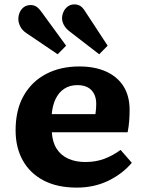

<svg xmlns="http://www.w3.org/2000/svg" viewBox="-20 -840 663 874"><path d="M329.5 14Q240.5 14 178.5 -18.5Q116.5 -51 83.7 -109.8Q51 -168.5 51 -246.5Q51 -340 88 -404.8Q125 -469.5 190.3 -503.5Q255.5 -537.5 341 -537.5Q411.5 -537.5 463 -514.3Q514.5 -491 542.3 -447Q570 -403 570 -339.5Q570 -314 568 -288.5Q566 -263 561 -238H216Q218.5 -193 238 -162.8Q257.5 -132.5 291 -117.5Q324.5 -102.5 368.5 -102.5Q416.5 -102.5 455.3 -117.3Q494 -132 529 -157.5L580 -99Q538 -49 473.5 -17.5Q409 14 329.5 14ZM215.5 -320.5H414.5Q416.5 -333.5 417.2 -344.8Q418 -356 418 -367Q418 -407 396 -429.7Q374 -452.5 332 -452.5Q297.5 -452.5 272.5 -436Q247.5 -419.5 233.3 -390Q219 -360.5 215.5 -320.5ZM242.5 -593 100.5 -689Q81.5 -701.5 72.5 -719Q63.5 -736.5 63.5 -753.5Q63.5 -768.5 69.5 -783Q75.5 -797.5 88.2 -807.3Q101 -817 119.5 -817Q133.5 -817 144.7 -810.3Q156 -803.5 169 -785.5L281 -632ZM431.5 -593 298 -696Q279 -710.5 270.8 -726.3Q262.5 -742 262.5 -757Q262.5 -771 268.8 -785.5Q275 -800 287.8 -810Q300.5 -820 318.5 -820Q333 -820 344.5 -813.5Q356 -807 367.5 -788.5L470 -632Z"/></svg>

Font: Literata Variable Black
Style: Regular
Weight: 900
Designer: Latin by Veronika Burian and Jose Scaglione. Greek by Irene Vlachou. Cyrillic by Vera Evstafieva.
Foundry: TypeTogether
Version: Version 3.021